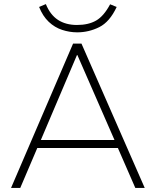

<svg xmlns="http://www.w3.org/2000/svg" viewBox="-20 -918 761 938"><path d="M34 0 337 -705H378L687 0H641L552 -204L575 -195H138L166 -204L79 0ZM356 -649 177 -228 155 -234H558L542 -228L358 -649ZM357 -760Q320 -760 283.5 -772Q247 -784 218 -811.5Q189 -839 171 -884L204 -898Q225 -846 263 -821Q301 -796 356 -796Q412 -796 449.5 -817.5Q487 -839 518 -897L550 -884Q516 -811 465 -785.5Q414 -760 357 -760Z"/></svg>

Font: Mulish ExtraLight
Style: Regular
Weight: 200
Designer: Vernon Adams
Foundry: Vernon Adams
Version: Version 3.603